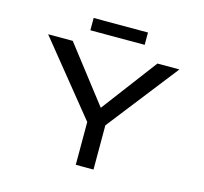

<svg xmlns="http://www.w3.org/2000/svg" viewBox="-120 -996 1199 1130"><g transform="rotate(15 480.0 -431.0)"><path d="M436 0V-313L456 -236L80 -700H230L503 -347H480L746 -700H880L539 -263L544 -321V0ZM314 -787V-862H645V-787Z"/></g></svg>

Font: Lexend Zetta
Style: Regular
Weight: 400
Designer: Bonnie Shaver-Troup, Thomas Jockin
Foundry: Lexend
Version: Version 1.007